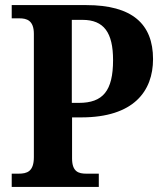

<svg xmlns="http://www.w3.org/2000/svg" viewBox="-20 -734 637 754"><path d="M26 0H368V-52H319C289 -52 263 -59 263 -112V-273H299C505 -273 581 -376 581 -502C581 -640 499 -714 319 -714H26V-662H56C85 -662 113 -654 113 -601V-117C113 -60 86 -52 53 -52H26ZM290 -330H262V-656H304C388 -656 424 -606 424 -498C424 -377 384 -330 290 -330Z"/></svg>

Font: Noto Serif Myanmar SemiCondensed
Style: Bold
Weight: 700
Width: 4
Designer: Ben Mitchell and the Monotype Design Team
Foundry: Monotype Imaging Inc.
Version: Version 2.106